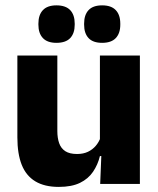

<svg xmlns="http://www.w3.org/2000/svg" viewBox="-20 -704 606 735"><path d="M46.5 -491.5H199.5V-202.5Q199.5 -175.5 206.5 -155.8Q213.5 -136 230 -125.2Q246.5 -114.5 275 -114.5Q299 -114.5 316.8 -123Q334.5 -131.5 346.8 -146Q359 -160.5 365 -178L388.5 -106.5H362.5Q354.5 -73.5 336.2 -46.5Q318 -19.5 286.2 -4Q254.5 11.5 205 11.5Q150.5 11.5 115.2 -9.8Q80 -31 63.2 -73Q46.5 -115 46.5 -178ZM362.5 -491.5H515.5V0H363.5L368.5 -123L362.5 -137ZM196 -540Q161.5 -540 144.2 -558.2Q127 -576.5 127 -609.5V-613.5Q127 -647 144.2 -665.2Q161.5 -683.5 196 -683.5Q231.5 -683.5 248.8 -665.2Q266 -647 266 -613.5V-609.5Q266 -576.5 248.8 -558.2Q231.5 -540 196 -540ZM371 -540Q336 -540 319 -558.2Q302 -576.5 302 -609.5V-613.5Q302 -647 319 -665.2Q336 -683.5 371 -683.5Q406 -683.5 423.2 -665.2Q440.5 -647 440.5 -613.5V-609.5Q440.5 -576.5 423.2 -558.2Q406 -540 371 -540Z"/></svg>

Font: Anek Malayalam Medium
Style: Bold
Weight: 700
Version: Version 1.003